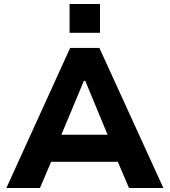

<svg xmlns="http://www.w3.org/2000/svg" viewBox="-20 -946 854 966"><path d="M12 0 333 -705H480L802 0H629L546 -195L614 -132H197L264 -195L181 0ZM402 -539 274 -233 249 -268H562L536 -233L409 -539ZM330 -781V-926H483V-781Z"/></svg>

Font: Nunito Sans 6pt ExtraBold
Style: Regular
Weight: 800
Version: Version 3.101;gftools[0.9.27]